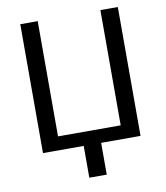

<svg xmlns="http://www.w3.org/2000/svg" viewBox="-95 -789 903 1043"><g transform="rotate(-10 357.0 -268.0)"><path d="M87.9 -710.9H184.1V-75.2H529.8V-710.9H626V0H408.7V175.3H312.5V0H87.9Z"/></g></svg>

Font: GeogebraSans
Style: Regular
Weight: 400
Designer: Google
Version: Version 1.100140; 2013